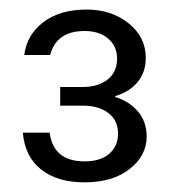

<svg xmlns="http://www.w3.org/2000/svg" viewBox="-20 -729 363 402"><path d="M30.8 -613.8Q36.1 -656.2 70.8 -682.6Q105.5 -709 161.1 -709Q213.4 -709 249.3 -680.2Q285.2 -651.4 285.2 -607.9Q285.2 -577.6 268.1 -557.1Q251 -536.6 221.2 -527.8V-525.9Q250.5 -517.1 268.8 -495.6Q287.1 -474.1 287.1 -442.9Q287.1 -403.3 251.5 -375.2Q215.8 -347.2 157.2 -347.2Q100.1 -347.2 66.2 -374Q32.2 -400.9 27.8 -451.2H84Q91.8 -391.1 157.2 -391.1Q189.5 -391.1 208.3 -406.7Q227.1 -422.4 227.1 -449.2Q227.1 -477.1 206.8 -492.4Q186.5 -507.8 153.8 -507.8H106V-546.9H153.8Q185.5 -546.9 205.3 -562.5Q225.1 -578.1 225.1 -606Q225.1 -632.3 206.5 -648.2Q188 -664.1 157.2 -664.1Q98.1 -664.1 85 -613.8Z"/></svg>

Font: SVN-Poppins Light
Style: Regular
Weight: 300
Designer: Ninad Kale (Devanagari), Jonny Pinhorn (Latin)
Foundry: Indian Type Foundry
Version: Version 3.002 2017